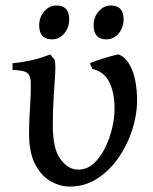

<svg xmlns="http://www.w3.org/2000/svg" viewBox="-20 -668 560 703"><path d="M235.4 15.1Q200.7 15.1 166.5 -3.7Q132.3 -22.5 109.4 -65.2Q86.4 -107.9 86.4 -180.2Q86.4 -214.8 88.1 -242.4Q89.8 -270 91.3 -298.3Q92.8 -326.7 92.8 -362.3Q92.8 -388.2 81.5 -399.4Q70.3 -410.6 25.9 -412.1V-436.5Q59.6 -439.5 95 -447.3Q130.4 -455.1 163.6 -468.8L180.2 -448.7Q184.1 -432.1 181.9 -395.8Q179.7 -359.4 176.5 -311Q173.3 -262.7 173.3 -209Q173.3 -122.1 201.9 -84.5Q230.5 -46.9 266.1 -46.9Q298.3 -46.9 323 -69.3Q347.7 -91.8 364.7 -126.5Q381.8 -161.1 390.6 -199Q399.4 -236.8 399.4 -267.6Q399.9 -327.1 380.6 -366.5Q361.3 -405.8 318.4 -415.5L309.1 -436.5Q327.6 -444.8 359.6 -454.6Q391.6 -464.4 413.1 -468.8Q443.8 -459 462.9 -414.1Q481.9 -369.1 481.9 -296.4Q481.4 -245.1 463.6 -190.7Q445.8 -136.2 413.3 -89.6Q380.9 -43 335.7 -13.9Q290.5 15.1 235.4 15.1ZM233.4 -597.2Q233.4 -566.9 215.1 -545.4Q196.8 -523.9 170.4 -523.9Q123.5 -523.9 123.5 -575.2Q123.5 -605.5 142.3 -626.7Q161.1 -647.9 186.5 -647.9Q233.4 -647.9 233.4 -597.2ZM432.6 -597.2Q432.6 -566.9 414.3 -545.4Q396 -523.9 369.1 -523.9Q322.8 -523.9 322.8 -575.2Q322.8 -605.5 341.6 -626.7Q360.4 -647.9 385.7 -647.9Q432.6 -647.9 432.6 -597.2Z"/></svg>

Font: Gentium Book Plus
Style: Regular
Weight: 400
Designer: Victor Gaultney, Annie Olsen, Iska Routamaa, Becca Hirsbrunner
Foundry: SIL International
Version: Version 6.101